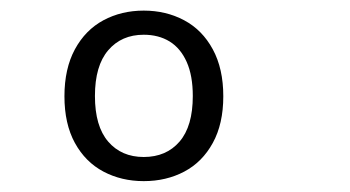

<svg xmlns="http://www.w3.org/2000/svg" viewBox="-20 -797 660 362"><path d="M251 -455.5Q209 -455.5 175 -473.5Q141 -491.5 121.2 -527.5Q101.5 -563.5 101.5 -615.5Q101.5 -667.5 121.2 -704Q141 -740.5 175 -758.8Q209 -777 251 -777Q293 -777 327.2 -758.8Q361.5 -740.5 381.2 -704Q401 -667.5 401 -615.5Q401 -563.5 381.2 -527.5Q361.5 -491.5 327.5 -473.5Q293.5 -455.5 251 -455.5ZM251 -731.5Q209 -731.5 184 -702.2Q159 -673 159 -616Q159 -559 184 -530Q209 -501 251 -501Q293.5 -501 318.5 -530Q343.5 -559 343.5 -616Q343.5 -654.5 332 -680.2Q320.5 -706 299.8 -718.8Q279 -731.5 251 -731.5Z"/></svg>

Font: Monaspace Radon Var
Style: Regular
Weight: 400
Designer: Riley Cran and the Lettermatic Team
Version: Version 1.000 (Monaspace Radon Var)